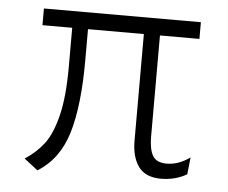

<svg xmlns="http://www.w3.org/2000/svg" viewBox="-44 -560 748 630"><g transform="rotate(5 330.5 -245.5)"><path d="M410 -105V-456H226V-353Q226 -204 199 -114Q172 -24 101 20L56 -15Q93 -39 118 -71.5Q143 -104 158.5 -166Q174 -228 174 -328V-456H76V-511H593V-456H463V-123Q463 -82 475 -60.5Q487 -39 522 -39Q560 -39 598 -66L592 -10Q554 12 507 12Q456 12 433 -19.5Q410 -51 410 -105Z"/></g></svg>

Font: Overpass ExtraLight
Style: Regular
Weight: 200
Designer: Delve Withrington, Thomas Jockin
Foundry: Delve Fonts
Version: Version 3.000;DELV;Overpass